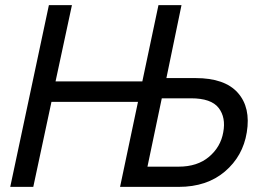

<svg xmlns="http://www.w3.org/2000/svg" viewBox="-20 -730 1040 750"><path d="M20 0 171 -710H261L197 -412H536L599 -710H689L630 -425H744Q858 -425 909 -367.5Q960 -310 944 -213Q929 -120 858.5 -60Q788 0 678 0H449L519 -332H181L110 0ZM556 -79H678Q751 -79 796.5 -117.5Q842 -156 852 -213Q863 -271 834 -308.5Q805 -346 726 -346H612Z"/></svg>

Font: Raleway-v4020 Medium
Style: Italic
Weight: 500
Italic angle: -12°
Designer: Matt McInerney, Pablo Impallari, Rodrigo Fuenzalida
Foundry: Matt McInerney, Pablo Impallari, Rodrigo Fuenzalida
Version: Version 4.020;PS 004.020;hotconv 1.0.88;makeotf.lib2.5.64775